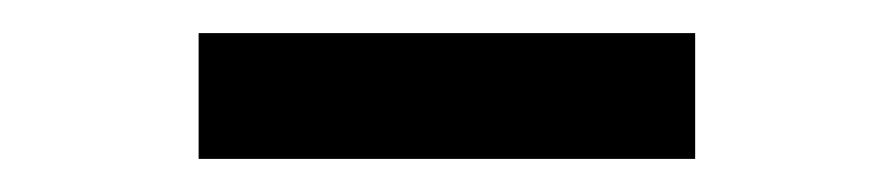

<svg xmlns="http://www.w3.org/2000/svg" viewBox="-20 -728 540 116"><path d="M100 -632V-708H400V-632Z"/></svg>

Font: Iosevka SS18
Style: Bold
Weight: 700
Monospace: yes
Designer: Belleve Invis
Foundry: Belleve Invis
Version: Version 25.1.1; ttfautohint (v1.8.4)